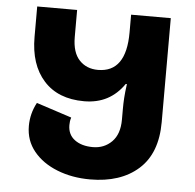

<svg xmlns="http://www.w3.org/2000/svg" viewBox="-52 -766 840 829"><g transform="rotate(5 368.0 -352.0)"><path d="M368 10Q290 10 225.5 -15.5Q161 -41 123 -87.5Q85 -134 85 -197Q85 -251 111 -299L264 -249Q261 -240 260 -231.5Q259 -223 259 -216Q259 -175 289 -152.5Q319 -130 368 -130Q417 -130 450 -163Q483 -196 483 -259V-306Q483 -329 484.5 -353Q486 -377 491 -414H486Q455 -369 412 -346.5Q369 -324 313 -324Q200 -324 138 -393Q76 -462 76 -582V-714H249V-597Q249 -530 280 -497Q311 -464 361 -464Q483 -464 483 -637V-714H655V-263Q655 -128 577.5 -59Q500 10 368 10Z"/></g></svg>

Font: Noto Sans Georgian ExtraBold
Style: Regular
Weight: 800
Designer: Monotype Design Team, Akaki Razmadze
Foundry: Google LLC
Version: Version 2.005; ttfautohint (v1.8.4.7-5d5b)